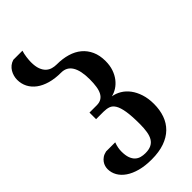

<svg xmlns="http://www.w3.org/2000/svg" viewBox="-313 -781 1054 1054"><g transform="rotate(-45 214.5 -254.0)"><path d="M124.5 -215.3H181.2Q202.1 -215.3 216.3 -223.9Q230.5 -232.4 239 -248.5Q247.6 -264.6 251.2 -288.6Q254.9 -312.5 254.9 -343.3Q254.9 -411.1 233.6 -445.8Q212.4 -480.5 169.9 -480.5Q122.6 -480.5 85.7 -491Q48.8 -501.5 23.2 -520.5Q-2.4 -539.6 -15.9 -565.9Q-29.3 -592.3 -29.3 -623.5Q-29.3 -637.2 -25.4 -651.6Q-21.5 -666 -13.9 -678.7Q-6.3 -691.4 5.6 -701.2Q17.6 -710.9 33.7 -715.8H104.5Q101.6 -707.5 99.4 -696.8Q97.2 -686 95.7 -675.3Q94.2 -664.6 93.5 -654.5Q92.8 -644.5 92.8 -638.2Q92.8 -605 100.8 -583.7Q108.9 -562.5 121.8 -550.5Q134.8 -538.6 151.1 -533.9Q167.5 -529.3 184.6 -529.3Q229.5 -529.3 266.8 -518.3Q304.2 -507.3 330.8 -485.1Q357.4 -462.9 372.3 -429.9Q387.2 -397 387.2 -353Q387.2 -318.4 377.7 -290.8Q368.2 -263.2 352.3 -242.7Q336.4 -222.2 316.2 -209.2Q295.9 -196.3 274.4 -191.4Q301.3 -187 325.7 -172.4Q350.1 -157.7 368.4 -133.3Q386.7 -108.9 397.7 -75Q408.7 -41 408.7 1.5Q408.7 47.9 395.3 85.9Q381.8 124 354 151.4Q326.2 178.7 283.9 193.6Q241.7 208.5 184.1 208.5Q133.8 208.5 95 198Q56.2 187.5 29.5 169.2Q2.9 150.9 -11 126.5Q-24.9 102.1 -24.9 74.2Q-24.9 64 -21.7 52.7Q-18.6 41.5 -11.2 31Q-3.9 20.5 8.1 12.2Q20 3.9 38.1 0H108.9Q102.5 17.1 99.9 31.7Q97.2 46.4 97.2 59.6Q97.2 89.8 104.2 109.4Q111.3 128.9 123.5 140.1Q135.7 151.4 151.4 155.5Q167 159.7 184.1 159.7Q211.4 159.7 229.2 151.1Q247.1 142.6 257.3 125.5Q267.6 108.4 271.7 83Q275.9 57.6 275.9 24.4Q275.9 -38.1 269.8 -75.2Q263.7 -112.3 252 -132.1Q240.2 -151.9 222.7 -158Q205.1 -164.1 182.6 -164.1H124.5Z"/></g></svg>

Font: Arian AMU Serif
Style: Bold
Weight: 700
Designer: Ruben Hakobyan (Tarumian)
Foundry: Ruben Hakobyan (Tarumian)
Version: Version 1.002